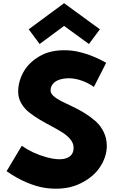

<svg xmlns="http://www.w3.org/2000/svg" viewBox="-20 -1157 750 1192"><path d="M158.2 -975.1 377.9 -1137.2 600.1 -975.1 532.2 -883.8 377.9 -996.1 226.1 -883.8ZM21 -94.2 115.2 -252Q183.6 -204.1 269 -180.7Q367.2 -154.3 410.6 -184.1Q437 -202.6 437 -240.2Q437 -266.6 418 -290.5Q398.9 -314.5 368.7 -333.7Q338.4 -353 301.8 -372.3Q265.1 -391.6 228.3 -413.3Q191.4 -435.1 161.1 -459Q130.9 -482.9 111.8 -516.1Q92.8 -549.3 92.8 -587.9Q92.8 -622.1 102.8 -655.8Q112.8 -689.5 131.3 -719.5Q149.9 -749.5 178.2 -774.2Q206.5 -798.8 241.5 -816.4Q276.4 -834 320.6 -840.8Q364.7 -847.7 413.6 -843.8Q462.4 -839.8 520.5 -820.6Q578.6 -801.3 639.2 -767.1L563 -617.2Q527.3 -642.6 488 -656.2Q448.7 -669.9 415 -670.9Q381.3 -671.9 353.5 -663.8Q325.7 -655.8 309.8 -637.7Q293.9 -619.6 293.9 -595.2Q293.9 -577.1 313.2 -560.1Q332.5 -543 363.3 -527.6Q394 -512.2 431.4 -494.9Q468.8 -477.5 505.9 -454.6Q543 -431.6 573.7 -404.3Q604.5 -377 623.8 -337.4Q643.1 -297.9 643.1 -251Q643.1 -214.4 630.1 -178Q617.2 -141.6 593.8 -109.6Q570.3 -77.6 535.6 -52Q501 -26.4 459.5 -9.3Q418 7.8 366.9 12.7Q315.9 17.6 261.7 9.8Q207.5 2 145.3 -24.4Q83 -50.8 21 -94.2Z"/></svg>

Font: Hussar Preview
Style: Bold
Weight: 700
Foundry: Cannot Into Space Fonts, PlusOne Fonts
Version: Version 2.29RC2 "Millennial"